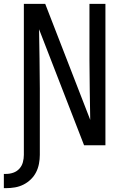

<svg xmlns="http://www.w3.org/2000/svg" viewBox="-36 -755 656 998"><path d="M-16 223V149H-5Q15 149 33.5 142.5Q52 136 65 121.5Q78 107 83 88Q88 69 88 50V-735H199L433 -132Q432 -209 430.5 -286.5Q429 -364 429 -441V-735H512V0H401L167 -603Q168 -526 169.5 -448.5Q171 -371 171 -294V50Q171 73 166.5 96.5Q162 120 151.5 140.5Q141 161 124 177.5Q107 194 86 204.5Q65 215 42 219Q19 223 -5 223Z"/></svg>

Font: Iosevka Aile
Style: Regular
Weight: 400
Designer: Belleve Invis
Foundry: Belleve Invis
Version: Version 28.0.1; ttfautohint (v1.8.4)